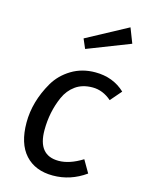

<svg xmlns="http://www.w3.org/2000/svg" viewBox="-122 -873 715 956"><g transform="rotate(15 236.0 -394.5)"><path d="M318.8 -539.1Q410.6 -539.1 472.2 -481L422.9 -423.8Q377.9 -462.9 325.4 -462.9Q272.9 -462.9 237.5 -437.5Q202.1 -412.1 183.6 -370.1Q147.9 -289.6 147.9 -195.8Q147.9 -65.9 254.9 -65.9Q311 -65.9 377 -106.9L414.1 -43Q336.9 12.2 245.8 12.2Q154.8 12.2 103.3 -44.4Q51.8 -101.1 51.8 -209.5Q51.8 -317.4 112.3 -421.9Q142.6 -473.6 196.3 -506.3Q250 -539.1 318.8 -539.1ZM459 -724.1 238.8 -638.2 217.8 -687 429.2 -800.8Z"/></g></svg>

Font: FiraSans-Italic
Style: Italic
Weight: 400
Italic angle: -8°
Designer: Carrois Corporate & Edenspiekermann AG
Foundry: Carrois Corporate GbR & Edenspiekermann AG
Version: Version 3.106;PS 003.106;hotconv 1.0.70;makeotf.lib2.5.58329